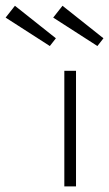

<svg xmlns="http://www.w3.org/2000/svg" viewBox="-172 -662 388 682"><path d="M56.5 0V-410.5H98V0ZM174 -498.5 17 -599.5 50 -641.5 195.5 -526ZM5 -498.5 -152 -599.5 -119 -641.5 26.5 -526Z"/></svg>

Font: League Spartan Thin ExtraLight
Style: Regular
Weight: 250
Version: Version 2.002